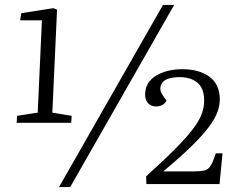

<svg xmlns="http://www.w3.org/2000/svg" viewBox="-20 -743 953 774"><path d="M218 11 637 -723H682L263 11ZM191 -289 269 -276 267 -248H47L49 -276L132 -289L149 -661H61L66 -690L195 -710L210 -704ZM706 -432Q649 -432 633.5 -408.5Q618 -385 636 -359L651 -337Q639 -314 608 -314Q589 -314 577 -327Q565 -340 565 -361Q565 -411 608.5 -437.5Q652 -464 715 -464Q783 -464 824.5 -433.5Q866 -403 866 -342Q866 -319 857 -293Q848 -267 824 -234Q800 -201 755 -156.5Q710 -112 638 -52H763Q790 -52 805 -56Q820 -60 829.5 -75.5Q839 -91 850 -125H877L865 -1H570L569 -32Q642 -98 688 -144.5Q734 -191 759 -224.5Q784 -258 793.5 -284.5Q803 -311 803 -338Q803 -387 776 -409.5Q749 -432 706 -432Z"/></svg>

Font: Literata 36pt Light
Style: Italic
Weight: 300
Italic angle: -2°
Designer: Latin by Veronika Burian and Jose Scaglione. Greek by Irene Vlachou. Cyrillic by Vera Evstafieva
Foundry: TypeTogether
Version: Version 3.002